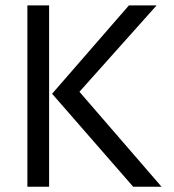

<svg xmlns="http://www.w3.org/2000/svg" viewBox="-20 -708 661 728"><path d="M166.2 0V-687.5H83.8V0ZM485 0H592.5L281.2 -360L573.8 -687.5H468.8L177.5 -352.5Z"/></svg>

Font: Cambay
Style: Regular
Weight: 400
Version: Version 1.180;PS 001.180;hotconv 1.0.70;makeotf.lib2.5.58329